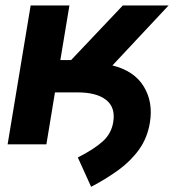

<svg xmlns="http://www.w3.org/2000/svg" viewBox="-20 -536 646 713"><path d="M8.3 0 93.8 -515.6H237.8L204.1 -313H244.1L436 -515.6H606L397.5 -293Q478.5 -272.9 513.9 -214.8Q549.3 -156.7 536.6 -80.6Q527.3 -23.9 496.6 19Q465.8 62 419.7 95.5Q373.5 128.9 318.4 157.7L269 48.8Q331.1 17.1 362.3 -11.7Q393.6 -40.5 400.4 -82Q409.7 -136.7 374.3 -164.8Q338.9 -192.9 268.1 -192.9H184.1L152.3 0Z"/></svg>

Font: Inter Display
Style: Bold Italic
Weight: 700
Italic angle: -9.39999°
Designer: Rasmus Andersson
Foundry: rsms
Version: Version 4.000;git-a52131595